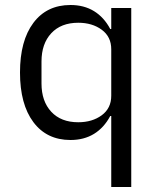

<svg xmlns="http://www.w3.org/2000/svg" viewBox="-20 -548 640 768"><path d="M425 -84H421Q396 -37 356 -12.5Q316 12 262 12Q167 12 113.5 -59.5Q60 -131 60 -258Q60 -385 113.5 -456.5Q167 -528 262 -528Q316 -528 356 -503.5Q396 -479 421 -432H425V-516H505V200H425ZM425 -165V-351Q425 -401 387 -429Q349 -457 293 -457Q224 -457 185 -415Q146 -373 146 -302V-214Q146 -143 185 -101Q224 -59 293 -59Q349 -59 387 -87Q425 -115 425 -165Z"/></svg>

Font: iA Writer Mono V
Style: Regular
Weight: 400
Designer: Mike Abbink, Paul van der Laan, Pieter van Rosmalen
Foundry: Bold Monday
Version: Version 2.000